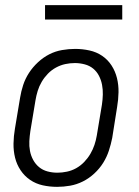

<svg xmlns="http://www.w3.org/2000/svg" viewBox="-20 -718 540 746"><path d="M202 8Q173 8 146 2Q119 -4 97 -19Q75 -34 60 -56.5Q45 -79 38.5 -105.5Q32 -132 32.5 -160.5Q33 -189 38 -218L58 -338Q62 -363 70 -387.5Q78 -412 92.5 -434.5Q107 -457 127.5 -476Q148 -495 171.5 -507Q195 -519 221 -523.5Q247 -528 272 -528Q300 -528 327.5 -522Q355 -516 377 -501Q399 -486 413.5 -463.5Q428 -441 434.5 -414.5Q441 -388 440.5 -359.5Q440 -331 435 -302L416 -182Q411 -157 403 -132.5Q395 -108 381 -85.5Q367 -63 346.5 -44Q326 -25 302 -13Q278 -1 252.5 3.5Q227 8 202 8ZM203 -47Q221 -47 240 -51Q259 -55 276 -64.5Q293 -74 307 -88.5Q321 -103 331 -120Q341 -137 347 -155Q353 -173 356 -191L376 -311Q379 -331 379.5 -350.5Q380 -370 376.5 -388.5Q373 -407 364.5 -423.5Q356 -440 342 -451.5Q328 -463 309 -468Q290 -473 271 -473Q252 -473 233.5 -469Q215 -465 197.5 -455.5Q180 -446 166 -431.5Q152 -417 142 -400Q132 -383 126.5 -365Q121 -347 118 -329L98 -209Q95 -189 94 -169.5Q93 -150 96.5 -131.5Q100 -113 109 -96.5Q118 -80 132 -68.5Q146 -57 164.5 -52Q183 -47 203 -47ZM155 -642V-698H455V-642Z"/></svg>

Font: Iosevka SS04 Light Oblique
Style: Regular
Weight: 300
Italic angle: -9°
Monospace: yes
Designer: Belleve Invis
Foundry: Belleve Invis
Version: Version 19.0.0; ttfautohint (v1.8.4)